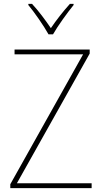

<svg xmlns="http://www.w3.org/2000/svg" viewBox="-20 -969 525 989"><path d="M230 -792H253C278 -836 325 -901 359 -943V-949H340C304 -909 269 -864 242 -824C215 -864 178 -914 145 -949H126V-943C157 -906 205 -837 230 -792ZM452 0V-25H67L442 -693V-714H55V-689H408L33 -20V0Z"/></svg>

Font: Noto Sans Ethiopic SemiCondensed Thin
Style: Regular
Weight: 100
Width: 4
Designer: Monotype Design Team
Foundry: Monotype Imaging Inc.
Version: Version 2.102